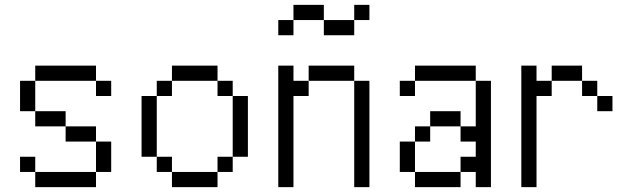

<svg xmlns="http://www.w3.org/2000/svg" viewBox="-20 -770 2602 790"><path d="M125 -437.5V-312.5H62.5V-437.5ZM62.5 -125H125V-62.5H62.5ZM125 -62.5H375V0H125ZM125 -312.5H250V-250H125ZM125 -500H375V-437.5H125ZM250 -250H375V-187.5H250ZM375 -187.5H437.5V-62.5H375ZM375 -437.5H437.5V-375H375Z M625 -375V-125H562.5V-375ZM625 -125H687.5V-62.5H625ZM625 -437.5H687.5V-375H625ZM687.5 -62.5H875V0H687.5ZM687.5 -500H875V-437.5H687.5ZM875 -125H937.5V-62.5H875ZM875 -437.5H937.5V-375H875ZM937.5 -375H1000V-125H937.5Z M1312.5 -687.5H1187.5V-750H1312.5ZM1125 -500H1187.5V-437.5H1250V-375H1187.5V0H1125ZM1125 -687.5H1187.5V-625H1125ZM1250 -500H1437.5V-437.5H1250ZM1312.5 -687.5H1437.5V-625H1312.5ZM1437.5 -437.5H1500V0H1437.5ZM1437.5 -750H1500V-687.5H1437.5Z M1625 -437.5H1687.5V-375H1625ZM1625 -187.5H1687.5V-62.5H1625ZM1687.5 -62.5H1875V0H1687.5ZM1687.5 -250H1750V-187.5H1687.5ZM1687.5 -500H1937.5V-437.5H1687.5ZM1750 -312.5H1875V-250H1750ZM1875 -125H1937.5V-187.5H1875V-250H1937.5V-437.5H2000V0H1937.5V-62.5H1875Z M2125 -500H2187.5V-437.5H2250V-375H2187.5V0H2125ZM2250 -500H2375V-437.5H2250ZM2375 -437.5H2437.5V-375H2375ZM2437.5 -375H2500V-312.5H2437.5Z"/></svg>

Font: 寒蝉点阵体 16px
Style: Regular
Weight: 400
Designer: Designed by Warren2060
Foundry: ChillType
Version: Version 1.000